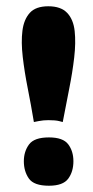

<svg xmlns="http://www.w3.org/2000/svg" viewBox="-20 -583 295 612"><path d="M136 9Q88 9 72 -14Q56 -37 56 -69Q56 -100 72.5 -122.5Q89 -145 136 -145Q181 -145 197.5 -123Q214 -101 214 -69Q214 -36 197.5 -13.5Q181 9 136 9ZM88 -194Q79 -248 68.5 -301Q58 -354 52.5 -401.5Q47 -449 51.5 -485Q56 -521 75 -542Q94 -563 134 -563Q174 -563 194 -542Q214 -521 218 -484Q222 -447 216.5 -399.5Q211 -352 200.5 -299.5Q190 -247 180 -194Q180 -194 168.5 -197Q157 -200 134 -200Q118 -200 103 -197Q88 -194 88 -194Z"/></svg>

Font: Darker Grotesque Black
Style: Regular
Weight: 900
Designer: Gabriel Lam
Foundry: TypeRant
Version: Version 1.000;gftools[0.9.28]